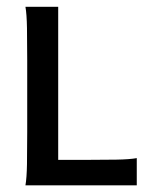

<svg xmlns="http://www.w3.org/2000/svg" viewBox="-20 -555 448 575"><path d="M56.2 0Q60.1 -22 60.8 -63.5Q61.5 -105 61.5 -159.2V-375Q61.5 -429.2 60.8 -470.9Q60.1 -512.7 56.2 -534.7H154.3V-76.2H234.4Q287.1 -76.2 327.9 -76.9Q368.7 -77.6 389.6 -81.5V0Z"/></svg>

Font: Harmattan SemiBold
Style: Regular
Weight: 600
Designer: George W. Nuss III and SIL International
Foundry: SIL International
Version: Version 4.000